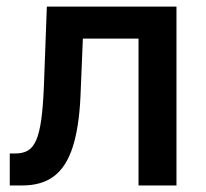

<svg xmlns="http://www.w3.org/2000/svg" viewBox="-20 -566 628 586"><path d="M9.8 0V-97.7H28.3Q50.3 -97.7 65.4 -106.7Q80.6 -115.7 90.3 -137.9Q100.1 -160.2 105.7 -199.2Q111.3 -238.3 113.8 -298.8L123 -545.9H518.6V0H402.8V-448.2H232.9L225.6 -271Q221.2 -177.2 201.9 -117.2Q182.6 -57.1 145.3 -28.6Q107.9 0 48.3 0Z"/></svg>

Font: Inter
Style: 540
Weight: 540
Designer: Rasmus Andersson
Foundry: rsms
Version: Version 4.001;git-66647c0bb